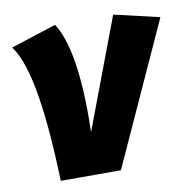

<svg xmlns="http://www.w3.org/2000/svg" viewBox="-67 -617 683 683"><g transform="rotate(-10 274.5 -275.0)"><path d="M175 -550 11 -497C69 -419 91 -234 99 0H316L549 -512L385 -550L235 -152C241 -370 214 -491 175 -550Z"/></g></svg>

Font: Fira Sans ExtraBold
Style: Italic
Weight: 800
Italic angle: -8°
Designer: bBox Type GmbH & Carrois Corporate GbR & Edenspiekermann AG
Foundry: bBox Type GmbH & Carrois Corporate GbR & Edenspiekermann AG
Version: Version 4.301;PS 004.301;hotconv 1.0.88;makeotf.lib2.5.64775